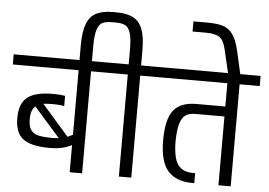

<svg xmlns="http://www.w3.org/2000/svg" viewBox="-70 -1011 1530 1093"><g transform="rotate(5 695.5 -465.0)"><path d="M552 -641V-583H437V0H366V-155Q314 -128 247 -128H231Q133 -129 87.5 -163Q42 -197 42 -282Q42 -366 87.5 -401Q133 -436 230 -436H242Q257 -436 274 -434.5Q291 -433 302 -431V-373Q272 -378 244 -378H232Q204 -378 183 -375L336 -200Q346 -204 366 -214V-583H-10V-641ZM250 -186Q275 -186 287 -188L139 -356Q113 -335 113 -282Q113 -242 126.5 -221.5Q140 -201 165.5 -194Q191 -187 235 -186Z M833 -583H718V0H647V-583H532V-641H647V-727Q647 -790 636.5 -821.5Q626 -853 606.5 -862.5Q587 -872 552 -872H532Q497 -872 477.5 -862.5Q458 -853 447.5 -821.5Q437 -790 437 -727V-608H366V-728Q366 -804 383 -848Q400 -892 436 -911Q472 -930 532 -930H552Q612 -930 648 -911Q684 -892 701 -848Q718 -804 718 -728V-641H833Z M1401 -641V-583H1286V0H1216V-393H1050Q1015 -393 994.5 -379.5Q974 -366 963 -330Q952 -294 951 -227Q952 -130 980 -93.5Q1008 -57 1065 -57H1078V0H1065Q974 0 927 -53Q880 -106 880 -227Q880 -349 920.5 -399.5Q961 -450 1050 -450H1216V-583H813V-641Z M1184 -772Q1173 -823 1148.5 -841Q1124 -859 1071 -859H993V-917H1071Q1128 -917 1162 -906.5Q1196 -896 1218.5 -864.5Q1241 -833 1255 -772L1287 -631H1217Z"/></g></svg>

Font: Biryani Light
Style: Regular
Weight: 300
Designer: Dan Reynolds and Mathieu Réguer
Foundry: Dan Reynolds and Mathieu Réguer
Version: Version 1.004; ttfautohint (v1.1) -l 5 -r 5 -G 72 -x 0 -D la